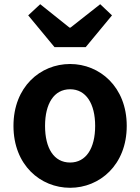

<svg xmlns="http://www.w3.org/2000/svg" viewBox="-20 -878 666 912"><path d="M313 14C453 14 582 -94 582 -280C582 -466 453 -574 313 -574C172 -574 44 -466 44 -280C44 -94 172 14 313 14ZM313 -106C236 -106 194 -174 194 -280C194 -385 236 -454 313 -454C389 -454 432 -385 432 -280C432 -174 389 -106 313 -106ZM239 -654H387L512 -805L456 -858L315 -747H310L171 -858L114 -805Z"/></svg>

Font: Source Han Sans KR
Style: Bold
Weight: 700
Designer: Ryoko NISHIZUKA 西塚涼子 (kana, bopomofo & ideographs); Paul D. Hunt (Latin, Greek & Cyrillic); Sandoll Communications 산돌커뮤니
Foundry: Adobe
Version: Version 2.004;hotconv 1.0.118;makeotfexe 2.5.65603